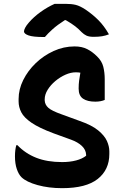

<svg xmlns="http://www.w3.org/2000/svg" viewBox="-20 -962 640 1001"><path d="M369 -720Q407 -720 434.5 -706Q462 -692 486 -668Q511 -644 518.5 -614Q526 -584 526 -549V-441Q517 -437 504.5 -434.5Q492 -432 477 -432Q436 -432 413 -447.5Q390 -463 390 -500Q390 -523 392.5 -541.5Q395 -560 399 -583Q389 -585 375 -585Q349 -585 321 -572.5Q293 -560 268.5 -539.5Q244 -519 228.5 -494Q213 -469 213 -444V-439Q214 -416 232 -400Q250 -384 301 -366L394 -332Q458 -310 491.5 -282.5Q525 -255 537.5 -227Q550 -199 550 -173V-159Q550 -77 489.5 -29Q429 19 304 19Q234 19 176 3Q118 -13 92 -38Q77 -53 67.5 -81Q58 -109 58 -147Q58 -165 60 -180Q62 -195 65 -205H71Q112 -162 169 -139.5Q226 -117 304 -117Q344 -117 376.5 -125.5Q409 -134 429 -150V-155Q428 -181 407 -201Q386 -221 350 -234L259 -267Q184 -295 144.5 -322Q105 -349 91 -376.5Q77 -404 77 -433V-446Q77 -496 101 -544.5Q125 -593 166 -632.5Q207 -672 259.5 -696Q312 -720 369 -720ZM265 -942H321Q353 -942 375 -936.5Q397 -931 426 -912Q463 -887 493 -857Q523 -827 548 -783Q530 -776 512 -773Q494 -770 468 -770Q444 -770 430.5 -776.5Q417 -783 406 -794Q390 -811 372 -825Q354 -839 323 -857H318Q279 -832 254 -809.5Q229 -787 214 -769H208Q152 -769 128.5 -777.5Q105 -786 105 -798Q105 -805 111 -817Q117 -829 131 -845Q156 -874 191.5 -899.5Q227 -925 265 -942Z"/></svg>

Font: Recursive Mn Csl St
Style: Bold
Weight: 700
Monospace: yes
Version: Version 1.079;hotconv 1.0.112;makeotfexe 2.5.65598; ttfautoh